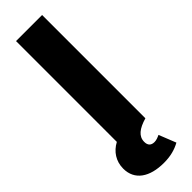

<svg xmlns="http://www.w3.org/2000/svg" viewBox="-317 -712 932 932"><g transform="rotate(-45 149.0 -246.0)"><path d="M153 217C199 217 234 207 265 190L230 102C217 108 205 113 192 113C169 113 157 101 157 77C157 39 187 16 242 0V-709H63V-17C20 6 -7 46 -7 97C-7 175 55 217 153 217Z"/></g></svg>

Font: MV Cash ExtraBold
Style: Regular
Weight: 800
Designer: Rodrigo Fuenzalida
Foundry: fragTYPE
Version: Version 1.100;Glyphs 3.1.2 (3151)